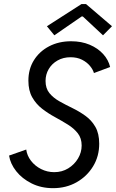

<svg xmlns="http://www.w3.org/2000/svg" viewBox="-20 -934 581 961"><path d="M245.6 7.8Q186 7.8 138.4 -15.9Q90.8 -39.6 61.3 -76.9Q31.7 -114.3 25.4 -155.3L111.3 -185.5Q115.2 -155.3 135 -129.4Q154.8 -103.5 185.5 -87.9Q216.3 -72.3 251.5 -72.3Q290.5 -72.3 321.5 -91.3Q352.5 -110.4 370.6 -140.9Q388.7 -171.4 388.7 -205.6Q388.7 -242.2 369.4 -266.8Q350.1 -291.5 319.8 -310.3Q289.6 -329.1 255.4 -347.7Q221.2 -366.2 190.9 -389.6Q160.6 -413.1 141.4 -446.8Q122.1 -480.5 122.1 -530.3Q122.1 -588.4 149.9 -632.8Q177.7 -677.2 226.1 -702.4Q274.4 -727.5 335.9 -727.5Q387.7 -727.5 428.7 -710.2Q469.7 -692.9 496.3 -663.6Q522.9 -634.3 531.2 -598.6L450.2 -568.4Q445.3 -585.9 430.2 -604.2Q415 -622.6 390.6 -635Q366.2 -647.5 333 -647.5Q296.4 -647.5 268.1 -631.3Q239.7 -615.2 223.9 -588.4Q208 -561.5 208 -528.8Q208 -491.7 227.3 -468Q246.6 -444.3 277.3 -427Q308.1 -409.7 342.3 -393.1Q376.5 -376.5 407.2 -354.5Q438 -332.5 457.3 -299.1Q476.6 -265.6 476.6 -214.4Q476.6 -151.9 446 -101.6Q415.5 -51.3 363.3 -21.7Q311 7.8 245.6 7.8ZM252 -757.3 214.8 -802.7 387.7 -913.6H410.6L540.5 -802.7L495.6 -757.3L394.5 -851.6H388.7Z"/></svg>

Font: Reddit Sans
Style: Italic
Weight: 400
Italic angle: -11.25°
Designer: Stephen Hutchings
Version: Version 1.013